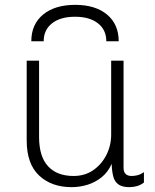

<svg xmlns="http://www.w3.org/2000/svg" viewBox="-20 -761 640 791"><path d="M275 10Q192 10 141 -38Q90 -86 90 -182V-511H141V-197Q141 -116 178 -76Q215 -36 283 -36Q329 -36 363.5 -59.5Q398 -83 418 -122Q438 -161 438 -207V-511H489V-69Q489 -53 497.5 -44.5Q506 -36 522 -36Q533 -36 546 -39Q559 -42 573 -52V-9Q560 1 545 5.5Q530 10 513 10Q483 10 467.5 -1.5Q452 -13 446.5 -34.5Q441 -56 440 -86Q425 -52 399 -31Q373 -10 341 0Q309 10 275 10ZM109 -591Q109 -661 157.5 -701Q206 -741 290 -741Q373 -741 421 -701Q469 -661 469 -591H418Q418 -638 383.5 -665Q349 -692 289 -692Q229 -692 194.5 -665Q160 -638 160 -591Z"/></svg>

Font: Chivo Mono Thin
Style: Regular
Weight: 250
Designer: Hector Gatti
Foundry: Omnibus-Type
Version: Version 1.008